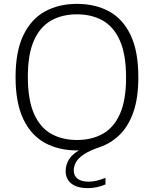

<svg xmlns="http://www.w3.org/2000/svg" viewBox="-20 -769 796 993"><path d="M435 204Q379 204 349.2 180.5Q319.5 157 319.5 115.5Q319.5 81 339.8 51Q360 21 411.5 -3.5L410 9H379Q283 9 211.5 -30.5Q140 -70 100.2 -153.8Q60.5 -237.5 60.5 -370Q60.5 -503 100.8 -586.8Q141 -670.5 212.5 -709.8Q284 -749 378 -749Q472 -749 543.5 -710.5Q615 -672 655.2 -588.2Q695.5 -504.5 695.5 -370Q695.5 -261.5 669.5 -188.2Q643.5 -115 598.2 -71.2Q553 -27.5 495.5 -8Q442.5 10 413.2 29.8Q384 49.5 372.8 70.2Q361.5 91 361.5 112Q361.5 140 381 155.2Q400.5 170.5 438.5 170.5Q458.5 170.5 478.8 165.8Q499 161 525.5 151V185Q503.5 194 481 199Q458.5 204 435 204ZM378 -45Q454 -45 511.2 -76.8Q568.5 -108.5 600.2 -179.5Q632 -250.5 632 -367.5Q632 -487.5 600 -559.2Q568 -631 511 -663Q454 -695 378 -695Q302.5 -695 245.2 -663.2Q188 -631.5 156 -560.5Q124 -489.5 124 -372.5Q124 -252.5 155.8 -180.8Q187.5 -109 244.8 -77Q302 -45 378 -45Z"/></svg>

Font: Encode Sans SC SemiExpanded Light
Style: Regular
Weight: 300
Width: 6
Designer: Multiple Designers
Foundry: Impallari Type
Version: Version 3.002